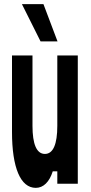

<svg xmlns="http://www.w3.org/2000/svg" viewBox="-20 -888 440 928"><path d="M190 -868H86L176 -688H258ZM257 -620V-280C257 -191 237 -144 197 -144C157 -144 137 -191 137 -280V-620H38V-250C38 -78 79 20 153 20C190 20 219 -9 235 -60H257V0H356V-620Z"/></svg>

Font: Yard Headline
Style: Regular
Weight: 400
Monospace: yes
Designer: Roman Shamin
Foundry: Evil Martians
Version: Version 1.000